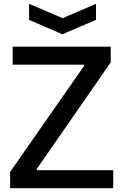

<svg xmlns="http://www.w3.org/2000/svg" viewBox="-20 -984 645 1004"><path d="M33 -85 420 -640V-646H46V-740H559V-658L172 -100V-94H572V0H33ZM132 -964 307 -889 482 -964V-880L306 -805L132 -880Z"/></svg>

Font: EncodeSans
Style: Medium
Weight: 500
Designer: Pablo Impallari, Andres Torresi
Foundry: Pablo Impallari, Andres Torresi
Version: Version 1.000; ttfautohint (v1.4.1)